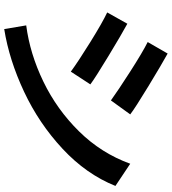

<svg xmlns="http://www.w3.org/2000/svg" viewBox="29 -846 835 934"><g transform="rotate(90 447.0 -379.5)"><path d="M185 -680 241 -777Q292 -749 399 -684Q506 -619 537 -595L469 -501Q422 -535 328.5 -595Q235 -655 185 -680ZM122 18 104 -89Q242 -107 377.5 -172.5Q513 -238 619.5 -346Q726 -454 777 -595L885 -523Q828 -381 704.5 -266Q581 -151 426.5 -78.5Q272 -6 122 18ZM41 -483 96 -581Q146 -554 252.5 -489.5Q359 -425 391 -401L329 -306Q280 -342 185 -401Q90 -460 41 -483Z"/></g></svg>

Font: 카카오 큰글씨 ExtraBold
Style: Regular
Weight: 800
Designer: Park Young-rak; Lee Sang-min; Kim Jung-jin; Min Bon; Park Min-gyu;
Foundry: Kakao Corporation
Version: Version 2.003